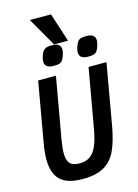

<svg xmlns="http://www.w3.org/2000/svg" viewBox="-163 -1230 950 1325"><g transform="rotate(-15 312.0 -567.0)"><path d="M49 -185Q49 -234.5 60.5 -299.5L135.5 -726H262.5L186.5 -295.5Q175.5 -232 175.5 -195Q175.5 -143 196.5 -121Q217.5 -99 265.5 -99Q310.5 -99 340 -120Q369.5 -141 388.8 -185.5Q408 -230 421 -304.5L495.5 -726H623.5L547 -290.5Q527.5 -181 496.2 -116.5Q465 -52 408.2 -20.5Q351.5 11 257 11Q148 11 98.5 -37Q49 -85 49 -185ZM202.5 -842.5Q202.5 -857.5 209.5 -880Q217 -903.5 227.2 -915.5Q237.5 -927.5 251.8 -931.8Q266 -936 289 -936Q352.5 -936 352.5 -888.5Q352.5 -872.5 345 -850.5Q337 -826.5 328 -815Q319 -803.5 305 -799.2Q291 -795 266.5 -795Q202.5 -795 202.5 -842.5ZM449 -842.5Q449 -857 456 -879Q464.5 -904 473.8 -916Q483 -928 497 -932Q511 -936 535.5 -936Q598.5 -936 598.5 -888.5Q598.5 -873.5 591.5 -851Q583.5 -826.5 574.8 -815Q566 -803.5 552 -799.2Q538 -795 512.5 -795Q449 -795 449 -842.5ZM188 -1143.5H339L405.5 -937.5H306Z"/></g></svg>

Font: JuliaMono
Style: Bold Italic
Weight: 700
Italic angle: -9°
Monospace: yes
Designer: cormullion
Foundry: corm
Version: Version 0.057; ttfautohint (v1.8.4)